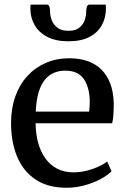

<svg xmlns="http://www.w3.org/2000/svg" viewBox="-20 -830 560 860"><path d="M278 11Q194.5 11 139.2 -26Q84 -63 56.8 -128.2Q29.5 -193.5 29.5 -279Q29.5 -345 48.8 -398.5Q68 -452 103 -490Q138 -528 185.5 -548.5Q233 -569 290 -569Q383.5 -569 434.8 -517.8Q486 -466.5 489.5 -370Q489.5 -340 488 -317.5Q486.5 -295 482.5 -278H139.5Q140 -229.5 151.2 -189.2Q162.5 -149 183.8 -119.8Q205 -90.5 236.5 -74.2Q268 -58 309.5 -58Q351.5 -58 394.2 -73Q437 -88 460 -106.5L479.5 -63Q461.5 -44.5 429.8 -27.5Q398 -10.5 358.5 0.2Q319 11 278 11ZM140 -330H379.5Q380.5 -339 381.2 -351.5Q382 -364 382 -373.5Q382 -434.5 356.8 -474Q331.5 -513.5 272 -513.5Q245 -513.5 222 -504Q199 -494.5 181.5 -473.5Q164 -452.5 153.2 -417.2Q142.5 -382 140 -330ZM189 -809.5Q199.5 -809.5 202 -798.2Q204.5 -787 204.5 -775.5Q204.5 -759 211.8 -739.5Q219 -720 237 -706Q255 -692 287 -692Q318 -692 335.2 -706Q352.5 -720 359.2 -739.5Q366 -759 366 -775.5Q366 -787 368.8 -798.2Q371.5 -809.5 381.5 -809.5H453.5Q454 -805.5 454.2 -800.5Q454.5 -795.5 454.5 -791.5Q454.5 -751.5 436.5 -718Q418.5 -684.5 381 -664.8Q343.5 -645 286 -645Q230 -645 192 -664.8Q154 -684.5 135 -718Q116 -751.5 116 -791.5Q116 -796 116.5 -800.2Q117 -804.5 117 -809.5Z"/></svg>

Font: Merriweather 20pt
Style: Regular
Weight: 400
Version: Version 2.100